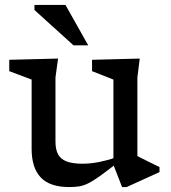

<svg xmlns="http://www.w3.org/2000/svg" viewBox="-20 -747 690 777"><path d="M204.5 -174Q204.5 -142 215.2 -122.2Q226 -102.5 250 -93.5Q274 -84.5 313.5 -84.5Q347 -84.5 381.8 -91.5Q416.5 -98.5 444 -108.5L452.5 -86Q410 -53 382.8 -33.5Q355.5 -14 336.5 -4.8Q317.5 4.5 300.5 7.2Q283.5 10 260.5 10Q181.5 10 144.8 -29Q108 -68 108 -144.5V-425L17.5 -459V-505L215 -510L204.5 -434ZM474 10 439 -80V-425L352.5 -459V-505L545.5 -510L536 -434V-115.5Q540.5 -113 552 -107.2Q563.5 -101.5 577.5 -94.5Q591.5 -87.5 604.5 -81.2Q617.5 -75 625.5 -71V-50.5L492.5 10ZM337 -563.5H277.5L119.5 -706.5V-727H245Z"/></svg>

Font: Newsreader 7pt
Style: Regular
Weight: 400
Designer: Hugues Gentile
Foundry: Production Type
Version: Version 1.003